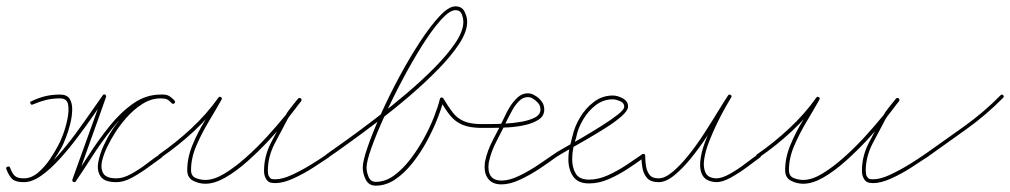

<svg xmlns="http://www.w3.org/2000/svg" viewBox="-26 -568 3184 605"><path d="M78 -239Q72 -236 70 -242Q67 -247 73 -249Q96 -260 117 -265Q138 -270 163 -270Q185 -270 193.5 -256.5Q202 -243 201.5 -221.5Q201 -200 195 -176.5Q189 -153 181.5 -134Q174 -115 169 -105Q158 -85 140 -59Q122 -33 99 -13.5Q76 6 49 6Q26 6 14 -4Q2 -14 -6 -35Q-8 -41 -2 -43Q4 -45 6 -39Q12 -21 19.5 -13.5Q27 -6 49 -6Q73 -6 100.5 -26Q128 -46 156.5 -78Q185 -110 211.5 -146Q238 -182 260.5 -214.5Q283 -247 298 -268Q301 -272 305 -270Q310 -267 308 -262Q285 -196 261 -130Q237 -64 214 2Q212 7 206 4Q200 1 203 -3Q227 -38 256 -83Q285 -128 319.5 -171Q354 -214 394 -242Q434 -270 480 -270Q496 -271 505 -266.5Q514 -262 524 -251Q528 -246 523 -242Q519 -239 515 -243Q507 -252 500 -255Q493 -258 480 -258Q450 -258 422 -240Q394 -222 371.5 -196Q349 -170 335 -147Q326 -133 314 -109.5Q302 -86 296 -62.5Q290 -39 299 -22.5Q308 -6 341 -6Q362 -6 387.5 -20Q413 -34 437 -52.5Q461 -71 478 -82Q478 -82 478 -82Q478 -82 478 -82Q482 -85 486 -80Q489 -76 484 -72Q467 -60 442 -41.5Q417 -23 390.5 -8.5Q364 6 341 6Q303 6 291 -12Q279 -30 283.5 -56Q288 -82 300.5 -109Q313 -136 324 -153Q340 -178 364 -205Q388 -232 418 -251Q448 -270 480 -270Q496 -270 505 -266Q514 -262 524 -251Q528 -246 523 -242Q519 -239 515 -243Q507 -252 500 -255.5Q493 -259 481 -258Q437 -258 398 -230.5Q359 -203 325.5 -160.5Q292 -118 263.5 -73.5Q235 -29 213 3Q210 8 205 5Q201 3 202 -2Q226 -68 249.5 -134Q273 -200 297 -266Q299 -271 304 -268Q310 -265 307 -261Q292 -239 269 -205.5Q246 -172 218.5 -135.5Q191 -99 162 -67Q133 -35 104 -14.5Q75 6 49 6Q23 6 12.5 -4Q2 -14 -6 -35Q-8 -40 -2 -43Q4 -45 6 -39Q12 -22 20.5 -14Q29 -6 49 -6Q73 -6 94.5 -24.5Q116 -43 132.5 -68Q149 -93 158 -111Q163 -119 172 -142.5Q181 -166 186.5 -193Q192 -220 188.5 -239Q185 -258 163 -258Q139 -258 119 -253Q99 -248 78 -239Q78 -239 78 -239Q78 -239 78 -239Z M482 -72Q477 -69 474 -74Q471 -79 476 -82Q528 -118 576.5 -163Q625 -208 662 -260Q665 -265 670 -262Q675 -259 672 -254Q654 -222 631.5 -184.5Q609 -147 592.5 -108.5Q576 -70 576 -32Q576 -13 591 -7Q606 -1 621 -1Q648 -1 680.5 -20.5Q713 -40 748 -71Q783 -102 815 -137Q847 -172 873 -204Q899 -236 913 -256Q916 -261 921 -258Q926 -254 923 -249Q912 -236 901 -222.5Q890 -209 881 -194Q881 -194 881 -194Q881 -194 881 -194Q861 -157 839.5 -115.5Q818 -74 818 -30Q818 -19 821 -13Q821 -13 821 -13Q821 -13 821 -13Q825 -6 829 -4.5Q833 -3 841 -3Q864 -3 895 -17.5Q926 -32 956 -50.5Q986 -69 1004 -82Q1008 -85 1012 -80Q1015 -76 1010 -72Q991 -59 960.5 -39.5Q930 -20 898 -5.5Q866 9 841 9Q830 9 823 6Q816 3 811 -7Q811 -7 811 -7Q811 -7 811 -7Q806 -16 806 -30Q806 -76 828 -118.5Q850 -161 871 -200Q871 -200 871 -200Q871 -200 871 -200Q879 -215 890.5 -229Q902 -243 913 -257Q917 -261 922 -258Q926 -254 923 -250Q907 -228 881 -195Q855 -162 822 -126.5Q789 -91 753.5 -59.5Q718 -28 684 -8.5Q650 11 621 11Q601 11 582.5 1.5Q564 -8 564 -32Q564 -71 580.5 -111Q597 -151 620 -188.5Q643 -226 662 -260Q665 -265 670 -262Q675 -258 672 -254Q634 -200 585 -154.5Q536 -109 482 -72Q482 -72 482 -72Q482 -72 482 -72Z M1001 -74Q998 -78 1003 -82Q1026 -98 1067 -127.5Q1108 -157 1156.5 -194Q1205 -231 1254 -272.5Q1303 -314 1343.5 -355Q1384 -396 1409 -433Q1434 -470 1434 -499Q1434 -511 1429 -523.5Q1424 -536 1409 -536Q1391 -536 1363.5 -505.5Q1336 -475 1304.5 -425Q1273 -375 1242 -316.5Q1211 -258 1185.5 -202Q1160 -146 1144.5 -102.5Q1129 -59 1129 -40Q1129 -26 1135.5 -10.5Q1142 5 1158 5Q1188 5 1215 -14.5Q1242 -34 1266 -65Q1290 -96 1309.5 -131.5Q1329 -167 1342 -200.5Q1355 -234 1360 -256Q1361 -260 1365 -261Q1369 -261 1371 -258Q1387 -231 1401 -213Q1415 -195 1436 -186Q1457 -177 1492 -177Q1498 -177 1498 -171Q1498 -165 1492 -165Q1455 -165 1432 -174.5Q1409 -184 1393 -203.5Q1377 -223 1361 -252Q1359 -255 1366 -256Q1373 -257 1372 -254Q1366 -229 1352.5 -194.5Q1339 -160 1319 -123Q1299 -86 1273.5 -54Q1248 -22 1219 -2.5Q1190 17 1158 17Q1136 17 1126.5 -2Q1117 -21 1117 -40Q1117 -60 1132.5 -105Q1148 -150 1174 -208Q1200 -266 1232 -325.5Q1264 -385 1297 -435.5Q1330 -486 1359 -517Q1388 -548 1409 -548Q1429 -548 1437.5 -532Q1446 -516 1446 -499Q1446 -468 1421 -430Q1396 -392 1355 -350Q1314 -308 1265 -266Q1216 -224 1166.5 -186.5Q1117 -149 1075.5 -119Q1034 -89 1009 -72Q1005 -69 1001 -74Z M1483 -165Q1477 -165 1477 -171Q1477 -177 1483 -177Q1493 -177 1515.5 -177Q1538 -177 1565.5 -178.5Q1593 -180 1618 -184.5Q1643 -189 1660 -198Q1677 -207 1677 -223Q1677 -235 1669.5 -243.5Q1662 -252 1652 -258Q1645 -262 1637 -262Q1622 -262 1609.5 -249.5Q1597 -237 1588 -220.5Q1579 -204 1573 -192Q1558 -160 1539.5 -125Q1521 -90 1514 -55Q1514 -55 1514 -55Q1514 -55 1514 -55Q1513 -48 1513 -42Q1513 1 1554 1Q1579 1 1610 -14Q1641 -29 1670 -48.5Q1699 -68 1719 -82Q1723 -85 1727 -80Q1730 -76 1725 -72Q1705 -57 1675 -37Q1645 -17 1613 -2Q1581 13 1554 13Q1528 13 1514.5 -2Q1501 -17 1501 -42Q1501 -49 1502 -57Q1502 -57 1502 -57Q1502 -57 1502 -57Q1509 -93 1528 -128.5Q1547 -164 1563 -198Q1569 -212 1579.5 -229.5Q1590 -247 1604.5 -260.5Q1619 -274 1637 -274Q1648 -274 1658 -268Q1671 -261 1680 -249.5Q1689 -238 1689 -223Q1689 -203 1672 -191.5Q1655 -180 1628.5 -174Q1602 -168 1573 -166.5Q1544 -165 1520 -165Q1496 -165 1483 -165Q1483 -165 1483 -165Q1483 -165 1483 -165Z M1725 -72Q1721 -69 1717 -74Q1714 -78 1719 -82Q1728 -89 1753.5 -103Q1779 -117 1810.5 -135.5Q1842 -154 1872 -173Q1902 -192 1921.5 -207.5Q1941 -223 1941 -232Q1941 -244 1927.5 -249.5Q1914 -255 1905 -255Q1875 -255 1851 -236.5Q1827 -218 1811 -190.5Q1795 -163 1790 -137Q1790 -137 1790 -137Q1790 -136 1790 -136Q1784 -119 1780.5 -102Q1777 -85 1777 -66Q1777 -39 1788.5 -20.5Q1800 -2 1830 -2Q1859 -2 1889 -15.5Q1919 -29 1947 -47.5Q1975 -66 1998 -82Q1998 -82 1998 -82Q1998 -82 1998 -82Q2002 -85 2006 -80Q2009 -76 2004 -72Q1981 -55 1952 -36Q1923 -17 1892 -3.5Q1861 10 1830 10Q1795 10 1780 -12Q1765 -34 1765 -66Q1765 -86 1769 -103.5Q1773 -121 1778 -140Q1778 -140 1778 -139Q1778 -139 1778 -139Q1784 -168 1801.5 -197.5Q1819 -227 1845.5 -247Q1872 -267 1905 -267Q1920 -267 1936.5 -258Q1953 -249 1953 -232Q1953 -220 1933.5 -202.5Q1914 -185 1884 -166Q1854 -147 1822 -128.5Q1790 -110 1763.5 -95Q1737 -80 1725 -72Q1725 -72 1725 -72Q1725 -72 1725 -72Z M1995 -77Q1995 -83 2001 -83Q2007 -83 2007 -77Q2007 -61 2009.5 -45Q2012 -29 2020.5 -17.5Q2029 -6 2049 -6Q2069 -6 2093.5 -26.5Q2118 -47 2144 -79.5Q2170 -112 2193.5 -148.5Q2217 -185 2236.5 -217Q2256 -249 2268 -267Q2271 -272 2276 -269Q2281 -266 2278 -261Q2273 -253 2261 -232Q2249 -211 2235 -182.5Q2221 -154 2209 -123.5Q2197 -93 2193 -67Q2189 -41 2197 -24Q2205 -7 2231 -6Q2231 -6 2231 -6Q2231 -6 2231 -6Q2249 -6 2274.5 -20.5Q2300 -35 2323.5 -53Q2347 -71 2363 -82Q2363 -82 2363 -82Q2363 -82 2363 -82Q2367 -85 2371 -80Q2374 -76 2369 -72Q2353 -60 2328 -41.5Q2303 -23 2277 -8.5Q2251 6 2231 6Q2231 6 2231 6Q2231 6 2231 6Q2200 4 2189 -13.5Q2178 -31 2180.5 -58.5Q2183 -86 2194.5 -117.5Q2206 -149 2220.5 -179.5Q2235 -210 2248.5 -233.5Q2262 -257 2268 -267Q2271 -272 2276 -269Q2281 -266 2278 -261Q2265 -241 2245.5 -208Q2226 -175 2201.5 -138Q2177 -101 2150.5 -68.5Q2124 -36 2098 -15Q2072 6 2049 6Q2025 6 2013.5 -6.5Q2002 -19 1998.5 -38.5Q1995 -58 1995 -77Q1995 -77 1995 -77Q1995 -77 1995 -77Z M2366 -72Q2361 -69 2358 -74Q2355 -79 2360 -82Q2412 -118 2460.5 -163Q2509 -208 2546 -260Q2549 -265 2554 -262Q2559 -259 2556 -254Q2538 -222 2515.5 -184.5Q2493 -147 2476.5 -108.5Q2460 -70 2460 -32Q2460 -13 2475 -7Q2490 -1 2505 -1Q2532 -1 2564.5 -20.5Q2597 -40 2632 -71Q2667 -102 2699 -137Q2731 -172 2757 -204Q2783 -236 2797 -256Q2800 -261 2805 -258Q2810 -254 2807 -249Q2796 -236 2785 -222.5Q2774 -209 2765 -194Q2765 -194 2765 -194Q2765 -194 2765 -194Q2745 -157 2723.5 -115.5Q2702 -74 2702 -30Q2702 -19 2705 -13Q2705 -13 2705 -13Q2705 -13 2705 -13Q2709 -6 2713 -4.5Q2717 -3 2725 -3Q2748 -3 2779 -17.5Q2810 -32 2840 -50.5Q2870 -69 2888 -82Q2892 -85 2896 -80Q2899 -76 2894 -72Q2875 -59 2844.5 -39.5Q2814 -20 2782 -5.5Q2750 9 2725 9Q2714 9 2707 6Q2700 3 2695 -7Q2695 -7 2695 -7Q2695 -7 2695 -7Q2690 -16 2690 -30Q2690 -76 2712 -118.5Q2734 -161 2755 -200Q2755 -200 2755 -200Q2755 -200 2755 -200Q2763 -215 2774.5 -229Q2786 -243 2797 -257Q2801 -261 2806 -258Q2810 -254 2807 -250Q2791 -228 2765 -195Q2739 -162 2706 -126.5Q2673 -91 2637.5 -59.5Q2602 -28 2568 -8.5Q2534 11 2505 11Q2485 11 2466.5 1.5Q2448 -8 2448 -32Q2448 -71 2464.5 -111Q2481 -151 2504 -188.5Q2527 -226 2546 -260Q2549 -265 2554 -262Q2559 -258 2556 -254Q2518 -200 2469 -154.5Q2420 -109 2366 -72Q2366 -72 2366 -72Q2366 -72 2366 -72Z M2893 -71Q2889 -67 2885 -72Q2882 -77 2887 -81Q2948 -124 3011 -169Q3074 -214 3127 -268Q3131 -272 3135 -268Q3139 -264 3135 -260Q3082 -206 3018.5 -160.5Q2955 -115 2893 -71Q2893 -71 2893 -71Q2893 -71 2893 -71Z"/></svg>

Font: FRB American Cursive Guidelines Arrows Thin
Style: Italic
Weight: 100
Italic angle: -25°
Version: Version 2.0;Modular Font Editor K font №1